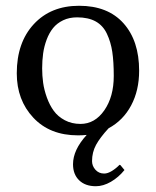

<svg xmlns="http://www.w3.org/2000/svg" viewBox="-20 -459 540 665"><path d="M411.1 129.9Q390.6 155.3 364 170.7Q337.4 186 312 186Q275.4 186 254.2 165.5Q232.9 145 232.9 109.9Q232.9 60.1 280.3 8.3Q265.6 9.8 250 9.8Q152.8 9.8 95.5 -51.3Q38.1 -112.3 38.1 -205.1Q38.1 -311.5 96.9 -375.2Q155.8 -439 253.9 -439Q353.5 -439 407.7 -378.4Q461.9 -317.9 461.9 -213.9Q461.9 -146 434.3 -94Q406.7 -42 356 -14.6Q326.7 17.1 312.7 42.7Q298.8 68.4 298.8 99.1Q298.8 115.7 310.5 128.9Q322.3 142.1 340.8 142.1Q353 142.1 367.7 133.1Q382.3 124 394 111.8L397 112.8ZM247.1 -398.9Q219.7 -398.9 198.5 -388.7Q177.2 -378.4 163.8 -361.8Q150.4 -345.2 141.6 -321.8Q132.8 -298.3 129.4 -273.9Q126 -249.5 126 -222.2Q126 -196.8 129.4 -172.4Q132.8 -147.9 142.3 -121.3Q151.9 -94.7 166.3 -75Q180.7 -55.2 204.6 -42.5Q228.5 -29.8 258.8 -29.8Q308.6 -29.8 341.3 -76.9Q374 -124 374 -195.8Q374 -245.1 368.9 -279.3Q363.8 -313.5 350.3 -342Q336.9 -370.6 311.3 -384.8Q285.6 -398.9 247.1 -398.9Z"/></svg>

Font: Linux Biolinum G
Style: Regular
Weight: 400
Designer: Philipp H. Poll
Foundry: Philipp H. Poll
Version: Version 1.1.0 ; ttfautohint (v1.6)